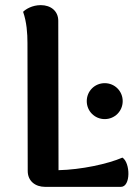

<svg xmlns="http://www.w3.org/2000/svg" viewBox="-20 -728 539 748"><path d="M207 -647C207 -685 178 -708 139 -708C105 -708 80 -692 70 -682C84 -642 87 -598 87 -560L88 -62C88 -23 117 0 156 0H451C490 0 488 -94 457 -114C399 -89 296 -67 208 -65ZM388 -264C427 -264 458 -295 458 -334C458 -373 427 -404 388 -404C349 -404 318 -373 318 -334C318 -295 349 -264 388 -264Z"/></svg>

Font: Arima Koshi ExtraBold
Style: Regular
Weight: 800
Designer: Joana Correia and Natanael Gama
Foundry: NDISCOVER
Version: Version 1.019;PS 001.019;hotconv 1.0.88;makeotf.lib2.5.64775